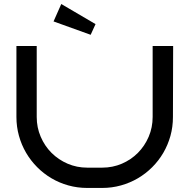

<svg xmlns="http://www.w3.org/2000/svg" viewBox="-20 -927 934 947"><path d="M834 -700.2 833 -350.1Q833 -301.3 820.6 -256.6Q808.1 -211.9 785.4 -173.1Q762.7 -134.3 730.7 -102.3Q698.7 -70.3 659.9 -47.6Q621.1 -24.9 576.7 -12.5Q532.2 0 483.9 0H410.2Q361.8 0 317.1 -12.5Q272.5 -24.9 233.6 -47.9Q194.8 -70.8 163.1 -102.8Q131.3 -134.8 108.6 -173.6Q85.9 -212.4 73.5 -257.1Q61 -301.8 61 -350.1V-700.2H161.1V-350.1Q161.1 -298.3 180.7 -252.7Q200.2 -207 234.1 -173.1Q268.1 -139.2 313.5 -119.6Q358.9 -100.1 410.2 -100.1H483.9Q535.6 -100.1 581.1 -119.6Q626.5 -139.2 660.2 -173.1Q693.8 -207 713.4 -252.7Q732.9 -298.3 732.9 -350.1V-700.2H833ZM282.2 -907.2 451.2 -808.1 427.2 -755.4 244.1 -821.3Z"/></svg>

Font: Bruno Ace
Style: Regular
Weight: 400
Designer: Astigmatic (AOETI)
Foundry: Astigmatic (AOETI)
Version: Version 1.000